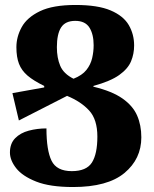

<svg xmlns="http://www.w3.org/2000/svg" viewBox="-20 -743 619 773"><path d="M356 -394Q431 -376 473 -346.5Q515 -317 532 -278Q549 -239 549 -190Q549 -103 481 -46.5Q413 10 274 10Q181 10 125.5 -12Q70 -34 45 -66Q20 -98 20 -129Q20 -165 41 -186.5Q62 -208 96 -217Q130 -226 167 -226Q167 -138 187.5 -96Q208 -54 269 -54Q328 -54 350 -88.5Q372 -123 372 -193Q372 -262 339 -298Q306 -334 250 -357L56 -258L30 -368L158 -391V-397Q115 -418 91 -438.5Q67 -459 56.5 -486Q46 -513 46 -553Q46 -595 67.5 -634Q89 -673 141 -698Q193 -723 284 -723Q374 -723 425.5 -701Q477 -679 498.5 -642Q520 -605 520 -560Q520 -526 507.5 -496Q495 -466 460 -441Q425 -416 356 -397ZM209 -553Q209 -510 222.5 -478Q236 -446 276 -426Q311 -440 328 -461.5Q345 -483 351 -509Q357 -535 357 -561Q357 -605 340 -632Q323 -659 283 -659Q243 -659 226 -632.5Q209 -606 209 -553Z"/></svg>

Font: Noto Serif Armenian ExtraCondensed Black
Style: Regular
Weight: 900
Width: 2
Designer: Monotype Design Team
Foundry: Monotype Imaging Inc.
Version: Version 2.008; ttfautohint (v1.8.4.7-5d5b)